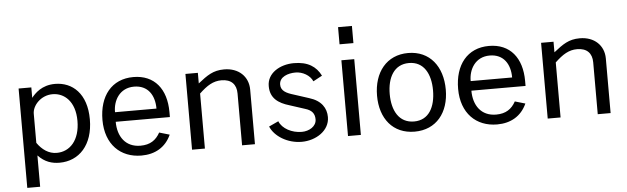

<svg xmlns="http://www.w3.org/2000/svg" viewBox="-54 -968 4369 1338"><g transform="rotate(-5 2130.5 -298.5)"><path d="M178 165V-54C225 -4 276 10 328 10C464 10 564 -93 564 -273C564 -453 465 -540 343 -540C250 -540 201 -487 177 -457V-530H88V165ZM314 -60C258 -60 212 -93 178 -142V-346C178 -402 237 -470 320 -470C402 -470 477 -406 477 -270C477 -135 407 -60 314 -60Z M1121 -240V-275C1121 -436 1039 -540 891 -540C739 -540 651 -428 651 -260C651 -90 754 10 901 10C996 10 1070 -32 1109 -118L1037 -139C1009 -88 968 -59 900 -59C795 -59 742 -137 742 -240ZM743 -307C742 -388 789 -473 890 -473C988 -473 1033 -400 1033 -307Z M1345 0V-385C1400 -437 1443 -464 1501 -464C1570 -464 1605 -426 1605 -363V0H1695V-382C1695 -473 1628 -538 1526 -538C1448 -538 1407 -507 1342 -456V-530H1255V0Z M2022 12C2121 12 2218 -49 2218 -144C2218 -206 2185 -261 2099 -287L1994 -321C1944 -336 1906 -354 1906 -398C1906 -453 1968 -473 2020 -473C2069 -473 2121 -444 2139 -401L2202 -435C2169 -501 2112 -539 2014 -539C1916 -539 1825 -485 1826 -394C1826 -310 1881 -272 1959 -249L2067 -214C2110 -201 2131 -177 2131 -136C2131 -86 2079 -57 2028 -57C1959 -57 1892 -92 1871 -145L1804 -114C1833 -44 1922 12 2022 12Z M2346 -530V0H2436V-530ZM2343 -762V-642H2440V-762Z M2812 10C2964 10 3053 -103 3053 -263C3053 -425 2965 -540 2813 -540C2663 -540 2572 -426 2572 -262C2572 -102 2660 10 2812 10ZM2814 -61C2708 -61 2661 -151 2661 -266C2661 -380 2708 -470 2813 -470C2917 -470 2964 -381 2964 -266C2964 -150 2918 -61 2814 -61Z M3609 -240V-275C3609 -436 3527 -540 3379 -540C3227 -540 3139 -428 3139 -260C3139 -90 3242 10 3389 10C3484 10 3558 -32 3597 -118L3525 -139C3497 -88 3456 -59 3388 -59C3283 -59 3230 -137 3230 -240ZM3231 -307C3230 -388 3277 -473 3378 -473C3476 -473 3521 -400 3521 -307Z M3833 0V-385C3888 -437 3931 -464 3989 -464C4058 -464 4093 -426 4093 -363V0H4183V-382C4183 -473 4116 -538 4014 -538C3936 -538 3895 -507 3830 -456V-530H3743V0Z"/></g></svg>

Font: Cheyenne Sans
Style: Regular
Weight: 400
Designer: The Public Sans project authors (U.S. Web Design System), Libre Franklin designed by Pablo Impallari and Rodrigo Fuenzal
Foundry: The Cheyenne Sans Project Authors
Version: Version 2.007